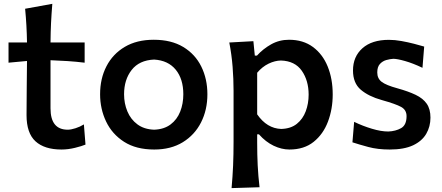

<svg xmlns="http://www.w3.org/2000/svg" viewBox="-20 -757 2278 989"><path d="M296.9 13.2Q209 13.2 162.8 -29.1Q116.7 -71.3 116.7 -164.1Q116.7 -236.3 117.7 -307.1Q118.7 -377.9 119.1 -442.9L23.9 -434.1V-538.1H119.1Q117.7 -627 109.4 -711.9L249.5 -737.3Q245.1 -683.6 242.9 -638.4Q240.7 -593.3 240.2 -538.1H416V-434.1Q372.1 -439.5 327.6 -442.4Q283.2 -445.3 240.2 -446.8V-198.7Q240.2 -88.9 329.1 -88.9Q345.2 -88.9 368.9 -96.4Q392.6 -104 412.1 -116.2L420.4 -12.2Q401.9 -4.4 366.5 4.4Q331.1 13.2 296.9 13.2Z M774.4 13.2Q681.2 13.2 619.1 -26.6Q557.1 -66.4 526.4 -131.3Q495.6 -196.3 495.6 -271.5Q495.6 -352.1 528.3 -415.5Q561 -479 622.8 -515.6Q684.6 -552.2 772 -552.2Q862.3 -552.2 923.8 -515.1Q985.4 -478 1016.8 -414.3Q1048.3 -350.6 1048.3 -271.5Q1048.3 -190.9 1015.6 -126.5Q982.9 -62 921.6 -24.4Q860.4 13.2 774.4 13.2ZM773.9 -88.9Q825.2 -90.8 858.6 -116Q892.1 -141.1 908.2 -182.1Q924.3 -223.1 924.3 -271.5Q924.3 -350.1 885.3 -397.9Q846.2 -445.8 773.9 -450.2Q697.3 -446.8 658.2 -396.7Q619.1 -346.7 619.1 -271.5Q619.1 -224.1 636.2 -183.1Q653.3 -142.1 687.7 -116.5Q722.2 -90.8 773.9 -88.9Z M1172.9 211.9Q1178.2 153.3 1180.7 95.9Q1183.1 38.6 1183.1 -27.8V-289.1Q1183.1 -349.6 1178.2 -412.4Q1173.3 -475.1 1161.1 -538.1L1285.2 -544.9L1292.5 -470.7H1303.7Q1334.5 -504.9 1376.5 -528.6Q1418.5 -552.2 1468.8 -552.2Q1541.5 -552.2 1591.8 -515.1Q1642.1 -478 1668 -414.3Q1693.8 -350.6 1693.8 -270.5Q1693.8 -195.3 1669.4 -130.6Q1645 -65.9 1595.7 -26.4Q1546.4 13.2 1470.7 13.2Q1430.7 13.2 1389.6 -6.3Q1348.6 -25.9 1314 -64.9H1304.7V-22Q1304.7 40 1307.4 94.5Q1310.1 148.9 1316.9 207.5ZM1428.7 -92.8Q1478 -94.2 1509 -119.1Q1540 -144 1554.9 -183.8Q1569.8 -223.6 1569.8 -269.5Q1569.8 -341.8 1534.7 -392.3Q1499.5 -442.9 1427.2 -445.3Q1396 -444.8 1363.3 -429Q1330.6 -413.1 1304.7 -382.3V-168Q1355 -95.2 1428.7 -92.8Z M1987.3 13.2Q1925.3 13.2 1876.7 0Q1828.1 -13.2 1795.4 -23.9L1804.2 -129.4Q1848.6 -107.9 1895.8 -93.8Q1942.9 -79.6 1980 -79.6Q2018.1 -81.1 2046.1 -96.9Q2074.2 -112.8 2074.2 -158.7Q2074.2 -190.9 2046.1 -206.3Q2018.1 -221.7 1946.3 -241.7Q1878.4 -260.7 1838.4 -294.9Q1798.3 -329.1 1798.3 -394Q1798.3 -465.3 1846.9 -508.5Q1895.5 -551.8 1983.4 -551.8Q2013.7 -551.8 2047.6 -545.7Q2081.5 -539.6 2112.8 -531.5Q2144 -523.4 2165 -517.1L2156.2 -407.7Q2106.9 -431.2 2066.4 -442.6Q2025.9 -454.1 2005.9 -454.1Q1989.3 -453.1 1970 -447.8Q1950.7 -442.4 1937 -427.5Q1923.3 -412.6 1923.3 -383.8Q1923.3 -352.5 1946.3 -335.2Q1969.2 -317.9 2026.9 -302.2Q2083 -286.6 2120.8 -268.6Q2158.7 -250.5 2178 -222.9Q2197.3 -195.3 2197.3 -150.9Q2197.3 -105 2175.5 -67.6Q2153.8 -30.3 2107.7 -8.5Q2061.5 13.2 1987.3 13.2Z"/></svg>

Font: Pinar DS1 SemiBold
Style: Regular
Weight: 600
Designer: Amin Abedi
Version: Version 3.000